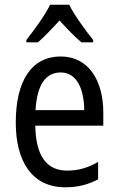

<svg xmlns="http://www.w3.org/2000/svg" viewBox="-20 -786 502 816"><path d="M274 -766H193C172 -722 128 -662 92 -616V-606H141C168 -629 201 -664 233 -699C265 -664 296 -631 326 -606H376V-616C342 -659 296 -721 274 -766ZM238 -546C116 -546 47 -445 47 -265C47 -102 115 10 257 10C311 10 354 -1 397 -24V-98C353 -72 312 -61 265 -61C177 -61 132 -125 130 -252H419V-308C419 -444 356 -546 238 -546ZM238 -478C307 -478 337 -407 338 -318H131C137 -425 174 -478 238 -478Z"/></svg>

Font: Noto Sans Devanagari UI Condensed
Style: Regular
Weight: 400
Width: 3
Designer: Jelle Bosma - Monotype Design Team
Foundry: Monotype Imaging Inc.
Version: Version 2.004